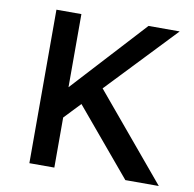

<svg xmlns="http://www.w3.org/2000/svg" viewBox="-75 -730 814 806"><g transform="rotate(10 332.0 -327.0)"><path d="M179.7 -183.6 133.8 -261.7 494.1 -654.3H627ZM101.6 0V-654.3H208V0ZM510.7 0 241.2 -321.3 323.2 -394.5 653.3 0Z"/></g></svg>

Font: Sen Medium
Style: Regular
Weight: 500
Designer: Kosal Sen, Philatype
Foundry: Philatype
Version: Version 2.000;gftools[0.9.31]